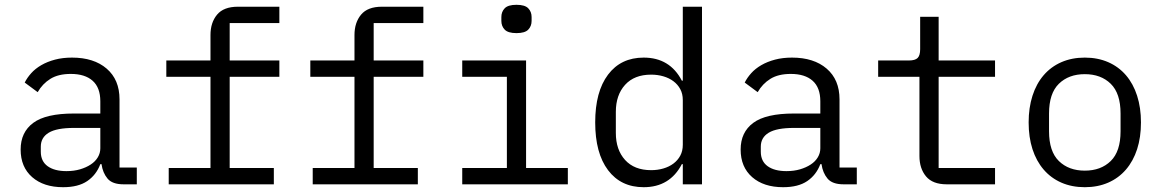

<svg xmlns="http://www.w3.org/2000/svg" viewBox="-20 -768 4840 800"><path d="M495 0Q448 0 428 -24Q408 -48 403 -84H398Q381 -39 343.5 -13.5Q306 12 243 12Q162 12 114 -30Q66 -72 66 -145Q66 -217 118.5 -256Q171 -295 288 -295H398V-346Q398 -403 366 -431.5Q334 -460 275 -460Q223 -460 190 -439.5Q157 -419 137 -384L83 -424Q93 -444 110 -463Q127 -482 152 -496.5Q177 -511 209 -519.5Q241 -528 280 -528Q371 -528 424.5 -482Q478 -436 478 -354V-70H550V0ZM257 -55Q288 -55 313.5 -62.5Q339 -70 358 -82.5Q377 -95 387.5 -112.5Q398 -130 398 -150V-235H288Q216 -235 183 -215Q150 -195 150 -157V-136Q150 -96 178.5 -75.5Q207 -55 257 -55Z M683 -68H857V-448H673V-516H857V-622Q857 -674 884.5 -707Q912 -740 971 -740H1144V-672H937V-516H1144V-448H937V-68H1121V0H683Z M1283 -68H1457V-448H1273V-516H1457V-622Q1457 -674 1484.5 -707Q1512 -740 1571 -740H1744V-672H1537V-516H1744V-448H1537V-68H1721V0H1283Z M2132 -630Q2097 -630 2083 -644.5Q2069 -659 2069 -681V-697Q2069 -719 2083 -733.5Q2097 -748 2132 -748Q2167 -748 2181 -733.5Q2195 -719 2195 -697V-681Q2195 -659 2181 -644.5Q2167 -630 2132 -630ZM1906 -68H2092V-448H1906V-516H2172V-68H2346V0H1906Z M2825 -84H2821Q2771 12 2662 12Q2567 12 2513.5 -59Q2460 -130 2460 -258Q2460 -386 2513.5 -457Q2567 -528 2662 -528Q2771 -528 2821 -432H2825V-740H2905V0H2825ZM2693 -59Q2720 -59 2744 -66Q2768 -73 2786 -86.5Q2804 -100 2814.5 -119.5Q2825 -139 2825 -165V-351Q2825 -377 2814.5 -396.5Q2804 -416 2786 -429.5Q2768 -443 2744 -450Q2720 -457 2693 -457Q2623 -457 2584.5 -414.5Q2546 -372 2546 -302V-214Q2546 -144 2584.5 -101.5Q2623 -59 2693 -59Z M3495 0Q3448 0 3428 -24Q3408 -48 3403 -84H3398Q3381 -39 3343.5 -13.5Q3306 12 3243 12Q3162 12 3114 -30Q3066 -72 3066 -145Q3066 -217 3118.5 -256Q3171 -295 3288 -295H3398V-346Q3398 -403 3366 -431.5Q3334 -460 3275 -460Q3223 -460 3190 -439.5Q3157 -419 3137 -384L3083 -424Q3093 -444 3110 -463Q3127 -482 3152 -496.5Q3177 -511 3209 -519.5Q3241 -528 3280 -528Q3371 -528 3424.5 -482Q3478 -436 3478 -354V-70H3550V0ZM3257 -55Q3288 -55 3313.5 -62.5Q3339 -70 3358 -82.5Q3377 -95 3387.5 -112.5Q3398 -130 3398 -150V-235H3288Q3216 -235 3183 -215Q3150 -195 3150 -157V-136Q3150 -96 3178.5 -75.5Q3207 -55 3257 -55Z M3925 0Q3866 0 3838.5 -33Q3811 -66 3811 -118V-448H3639V-516H3767Q3793 -516 3803.5 -526.5Q3814 -537 3814 -563V-698H3891V-516H4126V-448H3891V-68H4126V0Z M4500 12Q4446 12 4402.5 -7Q4359 -26 4328.5 -61.5Q4298 -97 4282 -146.5Q4266 -196 4266 -258Q4266 -319 4282 -369Q4298 -419 4328.5 -454.5Q4359 -490 4402.5 -509Q4446 -528 4500 -528Q4554 -528 4597.5 -509Q4641 -490 4671.5 -454.5Q4702 -419 4718 -369Q4734 -319 4734 -258Q4734 -196 4718 -146.5Q4702 -97 4671.5 -61.5Q4641 -26 4597.5 -7Q4554 12 4500 12ZM4500 -57Q4567 -57 4608 -97Q4649 -137 4649 -221V-295Q4649 -379 4608 -419Q4567 -459 4500 -459Q4433 -459 4392 -419Q4351 -379 4351 -295V-221Q4351 -137 4392 -97Q4433 -57 4500 -57Z"/></svg>

Font: IBM Plex Mono
Style: Regular
Weight: 400
Monospace: yes
Designer: Mike Abbink, Paul van der Laan, Pieter van Rosmalen
Foundry: Bold Monday
Version: Version 2.3